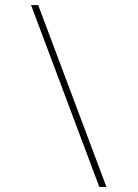

<svg xmlns="http://www.w3.org/2000/svg" viewBox="-20 -734 540 754"><path d="M398 0 130 -714H102L370 0Z"/></svg>

Font: Noto Sans Mono UI Condensed Thin
Style: Regular
Weight: 250
Width: 3
Designer: Monotype Design team
Foundry: Monotype Imaging Inc.
Version: 1.000